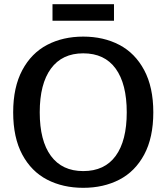

<svg xmlns="http://www.w3.org/2000/svg" viewBox="-20 -884 796 918"><path d="M231 -864H525V-785H231ZM43 -347Q43 -467 86.5 -548.5Q130 -630 205.5 -669.5Q281 -709 378 -709Q475 -709 550.5 -669.5Q626 -630 669.5 -548.5Q713 -467 713 -347Q713 -226 669.5 -145Q626 -64 550.5 -25Q475 14 378 14Q281 14 205.5 -25Q130 -64 86.5 -145Q43 -226 43 -347ZM586 -347Q586 -483 533 -556Q480 -629 378 -629Q277 -629 223.5 -556Q170 -483 170 -347Q170 -211 223.5 -138.5Q277 -66 378 -66Q480 -66 533 -138.5Q586 -211 586 -347Z"/></svg>

Font: MaitreeSemiBold
Style: Regular
Weight: 600
Designer: CadsonDemak Team
Foundry: CadsonDemak
Version: Version 1.000